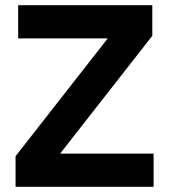

<svg xmlns="http://www.w3.org/2000/svg" viewBox="-20 -720 652 740"><path d="M40 0V-118L468 -665L494 -572H50V-700H567V-582L139 -35L112 -128H572V0Z"/></svg>

Font: Fustat ExtraBold
Style: Regular
Weight: 800
Designer: Mohamed Gaber, Khaled Hosny, Laura Garcia Mut
Foundry: Kief Type Foundry, Alif Type Foundry, Hard Type Foundry
Version: Version 1.007